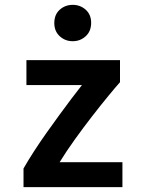

<svg xmlns="http://www.w3.org/2000/svg" viewBox="-20 -772 600 792"><path d="M77 0V-77Q97 -112 121 -149Q145 -186 171.5 -223.5Q198 -261 224 -296.5Q250 -332 274 -364Q298 -396 318 -421H89V-524H475V-433Q458 -414 427.5 -377Q397 -340 360.5 -293Q324 -246 288.5 -196.5Q253 -147 226 -103H485V0ZM280 -602Q249 -602 226.5 -622.5Q204 -643 204 -677Q204 -712 226.5 -732Q249 -752 280 -752Q311 -752 333.5 -732Q356 -712 356 -678Q356 -643 333.5 -622.5Q311 -602 280 -602Z"/></svg>

Font: Ubuntu Sans Mono SemiBold
Style: Regular
Weight: 600
Monospace: yes
Designer: Dalton Maag Ltd
Foundry: Dalton Maag Ltd
Version: Version 1.006